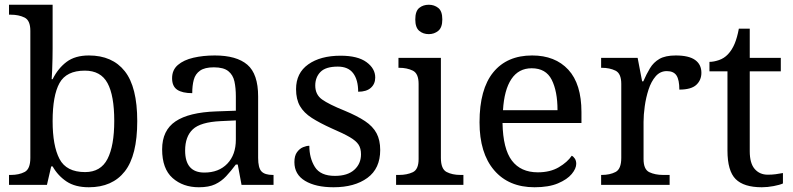

<svg xmlns="http://www.w3.org/2000/svg" viewBox="-20 -780 3346 810"><path d="M355 10Q297 10 260.5 -14.5Q224 -39 202 -78H196L178 0H18V-42H26Q60 -42 84 -54.5Q108 -67 108 -114V-650Q108 -694 83.5 -706Q59 -718 26 -718H18V-760H202V-576Q202 -559 201.5 -532.5Q201 -506 200 -481.5Q199 -457 198 -446H202Q225 -492 261 -519Q297 -546 355 -546Q454 -546 506.5 -479.5Q559 -413 559 -269Q559 -124 506.5 -57Q454 10 355 10ZM339 -54Q405 -54 433.5 -109.5Q462 -165 462 -270Q462 -377 433.5 -429.5Q405 -482 338 -482Q260 -482 231 -429.5Q202 -377 202 -269Q202 -165 231 -109.5Q260 -54 339 -54Z M819 10Q752 10 708 -29Q664 -68 664 -150Q664 -230 720.5 -268Q777 -306 892 -310L975 -313V-373Q975 -409 969 -436.5Q963 -464 943 -480Q923 -496 882 -496Q844 -496 824 -482Q804 -468 797.5 -443.5Q791 -419 791 -387Q749 -387 727.5 -401.5Q706 -416 706 -450Q706 -485 730.5 -506Q755 -527 796 -536.5Q837 -546 886 -546Q978 -546 1023.5 -507Q1069 -468 1069 -373V-114Q1069 -72 1083 -57Q1097 -42 1131 -42H1134V0H999L983 -86H975Q954 -58 934 -36.5Q914 -15 887.5 -2.5Q861 10 819 10ZM842 -52Q903 -52 939 -89.5Q975 -127 975 -191V-272L911 -269Q826 -265 793.5 -234.5Q761 -204 761 -145Q761 -52 842 -52Z M1387 10Q1312 10 1267 -17Q1222 -44 1222 -96Q1222 -123 1233 -138Q1244 -153 1258.5 -159Q1273 -165 1285 -165Q1285 -113 1308.5 -75.5Q1332 -38 1393 -38Q1446 -38 1474.5 -63.5Q1503 -89 1503 -129Q1503 -154 1492.5 -170Q1482 -186 1455.5 -201.5Q1429 -217 1380 -238Q1329 -261 1295.5 -282.5Q1262 -304 1245.5 -332.5Q1229 -361 1229 -404Q1229 -472 1280.5 -508.5Q1332 -545 1417 -545Q1489 -545 1526 -518Q1563 -491 1563 -453Q1563 -426 1544.5 -409.5Q1526 -393 1491 -393Q1491 -443 1470 -471Q1449 -499 1405 -499Q1354 -499 1332 -476.5Q1310 -454 1310 -419Q1310 -381 1338.5 -360.5Q1367 -340 1434 -313Q1487 -291 1520 -269Q1553 -247 1568.5 -218Q1584 -189 1584 -147Q1584 -69 1530 -29.5Q1476 10 1387 10Z M1789 -636Q1765 -636 1748.5 -650Q1732 -664 1732 -698Q1732 -733 1748.5 -746.5Q1765 -760 1789 -760Q1812 -760 1829 -746.5Q1846 -733 1846 -698Q1846 -664 1829 -650Q1812 -636 1789 -636ZM1651 0V-42H1664Q1697 -42 1721.5 -53.5Q1746 -65 1746 -109V-426Q1746 -470 1721.5 -482Q1697 -494 1664 -494H1661V-536H1840V-114Q1840 -67 1864 -54.5Q1888 -42 1922 -42H1935V0Z M2235 10Q2126 10 2064.5 -62Q2003 -134 2003 -264Q2003 -404 2061 -475Q2119 -546 2225 -546Q2322 -546 2377.5 -486Q2433 -426 2433 -307V-261H2100Q2102 -152 2139.5 -102.5Q2177 -53 2249 -53Q2301 -53 2337.5 -74.5Q2374 -96 2392 -123Q2399 -120 2405 -111Q2411 -102 2411 -89Q2411 -69 2392 -46Q2373 -23 2334 -6.5Q2295 10 2235 10ZM2332 -315Q2332 -395 2307.5 -443.5Q2283 -492 2223 -492Q2168 -492 2137.5 -446.5Q2107 -401 2102 -315Z M2516 0V-42H2519Q2553 -42 2577 -54.5Q2601 -67 2601 -114V-426Q2601 -470 2576.5 -482Q2552 -494 2519 -494H2516V-536H2670L2689 -437H2694Q2707 -467 2722 -492Q2737 -517 2762 -531.5Q2787 -546 2831 -546Q2886 -546 2912.5 -527Q2939 -508 2939 -473Q2939 -442 2917.5 -422Q2896 -402 2846 -402Q2846 -443 2834 -461.5Q2822 -480 2793 -480Q2765 -480 2746 -458Q2727 -436 2716 -402Q2705 -368 2700 -331.5Q2695 -295 2695 -266V-109Q2695 -65 2719.5 -53.5Q2744 -42 2777 -42H2805V0Z M3194 10Q3118 10 3083.5 -24.5Q3049 -59 3049 -145V-479H2973V-519Q2991 -519 3013 -526.5Q3035 -534 3051 -551Q3068 -569 3079 -595Q3090 -621 3097 -659H3143V-536H3274V-479H3143V-142Q3143 -91 3164 -67Q3185 -43 3219 -43Q3237 -43 3252 -45Q3267 -47 3283 -50V-6Q3270 0 3244 5Q3218 10 3194 10Z"/></svg>

Font: Noto Serif Ahom
Style: Regular
Weight: 400
Designer: Monotype Design Team
Foundry: Monotype Imaging Inc.
Version: Version 2.007; ttfautohint (v1.8.4.7-5d5b)